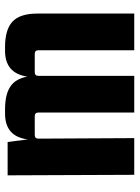

<svg xmlns="http://www.w3.org/2000/svg" viewBox="82 -622 540 743"><g transform="rotate(-90 351.5 -250.0)"><path d="M284 -500H300Q358 -500 388.5 -479.5Q419 -459 427 -414Q440 -500 527 -500H541Q609 -500 640 -471Q671 -442 671 -375V0H529V-371Q529 -385 515 -385H444Q430 -385 430 -371V0H288V-371Q288 -385 274 -385H201Q187 -385 187 -371L189 0H47L45 -490H174L184 -412Q195 -500 284 -500Z"/></g></svg>

Font: Gemunu Libre ExtraBold
Style: Regular
Weight: 800
Designer: Puspanada Ekanayake, Sola Matas, Pathum Egodawatta, Kosala Senevirathne
Foundry: mooniak
Version: Version 1.100